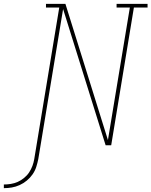

<svg xmlns="http://www.w3.org/2000/svg" viewBox="-140 -755 787 998"><path d="M-120 223V204Q-102 204 -83.5 201Q-65 198 -48 190.5Q-31 183 -15 170Q1 157 11.5 141Q22 125 28.5 107.5Q35 90 38 72L168 -716H99V-735H200L421 -27L535 -716H466V-735H627V-716H556L438 0H409L188 -708L59 72Q55 92 48.5 112.5Q42 133 29.5 151Q17 169 -0.5 183.5Q-18 198 -38 207Q-58 216 -78.5 219.5Q-99 223 -120 223Z"/></svg>

Font: Iosevka HT Thin Extended
Style: Italic
Weight: 100
Width: 7
Italic angle: -9°
Monospace: yes
Designer: Belleve Invis
Foundry: Belleve Invis
Version: Version 32.3.0; ttfautohint (v1.8.4)